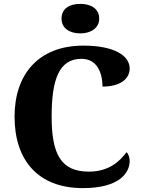

<svg xmlns="http://www.w3.org/2000/svg" viewBox="-20 -959 730 989"><path d="M394 -787C446 -787 491 -813 491 -863C491 -916 446 -939 394 -939C339 -939 297 -916 297 -863C297 -813 339 -787 394 -787ZM407 10C598 10 648 -71 648 -130C648 -146 642 -166 632 -175C598 -130 543 -75 438 -75C297 -75 246 -160 246 -358C246 -548 283 -656 400 -656C482 -656 508 -580 508 -513C601 -513 648 -554 648 -606C648 -672 569 -724 410 -724C176 -724 55 -574 55 -358C55 -137 173 10 407 10Z"/></svg>

Font: Noto Serif Gurmukhi ExtraBold
Style: Regular
Weight: 800
Designer: Vaibhav Singh and the Monotype Design Team
Foundry: Monotype Imaging Inc.
Version: Version 2.004